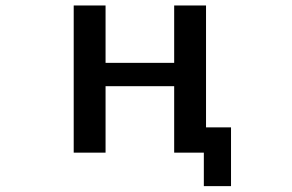

<svg xmlns="http://www.w3.org/2000/svg" viewBox="-20 -542 1040 683"><path d="M355.5 -235.4V1H242.2V-522.5H355.5V-318.4H599.6V-522.5H712.9V-88.9H801.8V120.1H705.1V1H668.9H599.6V-235.4Z"/></svg>

Font: Gen Shin Gothic Monospace Medium
Style: Regular
Weight: 500
Designer: [Source Han Sans]
Ryoko NISHIZUKA  (kana & ideographs); Paul D. Hunt (Latin, Greek & Cyrillic); Wenlong ZHANG  (bopomofo
Version: Version 1.002.20150607